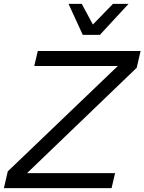

<svg xmlns="http://www.w3.org/2000/svg" viewBox="-46 -966 742 986"><path d="M379 -787 306 -946H374L431 -840L534 -946H614L467 -787ZM545 -77 527 0H-26L-6 -86L559 -627H130L148 -704H676L656 -618L93 -77Z"/></svg>

Font: Prodigy Sans
Style: Italic
Weight: 400
Italic angle: -13°
Designer: Wei Huang
Foundry: Wei Huang
Version: Version 1.003; ttfautohint (v1.8.3)